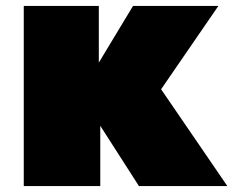

<svg xmlns="http://www.w3.org/2000/svg" viewBox="-20 -627 800 647"><path d="M313 -606.9V-416L428.2 -606.9H715.8L522.9 -326.2L746.1 0H448.2L317.9 -203.1V0H60.1V-606.9Z"/></svg>

Font: Rammetto One
Style: Regular
Weight: 400
Designer: Vernon Adams
Foundry: Vernon Adams
Version: Version 1.100; ttfautohint (v1.8.4.7-5d5b)